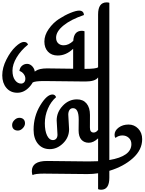

<svg xmlns="http://www.w3.org/2000/svg" viewBox="128 -1170 1246 1655"><g transform="rotate(90 750.5 -342.0)"><path d="M512 -125 515 -350H343Q401 -289 401 -217Q401 -164 368 -133Q335 -102 280.5 -102Q226 -102 172.5 -139.5Q119 -177 86 -228Q53 -279 33.5 -327Q14 -375 14 -401Q14 -441 52 -443Q90 -331 142 -267Q194 -203 247 -203Q279 -203 296 -221.5Q313 -240 313 -268Q313 -311 275 -351Q188 -356 188 -425Q188 -438 192 -448H516V-462Q516 -544 503 -565H47Q-57 -565 -57 -639Q-57 -655 -53 -662H655Q759 -662 759 -591Q759 -578 754 -565H590Q625 -540 625 -456L621 -98Q621 -21 634 0Q620 6 600 6Q512 6 512 -125Z M307 39Q357 101 417.5 137Q478 173 531 173Q584 173 613.5 151Q643 129 643 99Q643 83 632 72.5Q621 62 600 62Q579 62 560 76.5Q541 91 534 113Q506 110 489.5 91Q473 72 473 46.5Q473 21 496.5 0Q520 -21 559 -21Q619 -21 670.5 25.5Q722 72 722 131Q722 190 680 225.5Q638 261 572 261Q506 261 436 225.5Q366 190 325 146.5Q284 103 284 75Q284 47 307 39Z M938 114Q938 91 950.5 78Q963 65 985.5 65Q1008 65 1028 84.5Q1048 104 1048 126.5Q1048 149 1035.5 162.5Q1023 176 1000 176Q977 176 957.5 156.5Q938 137 938 114ZM1083 -215 960 -208Q890 -208 834.5 -260Q779 -312 779 -383Q779 -436 814.5 -465.5Q850 -495 913.5 -495Q977 -495 1021 -494.5Q1065 -494 1065 -527Q1065 -548 1042 -565H751Q646 -565 646 -639Q646 -652 650 -662H1194Q1299 -662 1299 -591Q1299 -580 1293 -565H1115Q1153 -525 1153 -485Q1153 -445 1126.5 -421Q1100 -397 1046 -397L954 -398Q855 -398 855 -349Q855 -329 870.5 -318.5Q886 -308 911 -308L1036 -315Q1107 -315 1157.5 -263.5Q1208 -212 1208 -148.5Q1208 -85 1162.5 -47Q1117 -9 1041 -9Q926 -9 831.5 -66Q737 -123 737 -172Q737 -194 760 -203Q799 -158 859.5 -132Q920 -106 985 -106Q1050 -106 1090 -125Q1130 -144 1130 -176Q1130 -193 1118 -204Q1106 -215 1083 -215Z M1310 -125 1314 -482Q1314 -513 1312 -565H1262Q1157 -565 1157 -639Q1157 -652 1161 -662H1302Q1270 -852 1165 -852Q1131 -852 1110.5 -829.5Q1090 -807 1090 -774.5Q1090 -742 1111 -715Q1102 -707 1085 -707Q1048 -707 1022 -742.5Q996 -778 996 -827.5Q996 -877 1031.5 -911Q1067 -945 1122 -945Q1214 -945 1286 -865Q1358 -785 1395 -662H1454Q1558 -662 1558 -591Q1558 -578 1553 -565H1416Q1423 -522 1423 -472L1419 -98Q1419 -21 1432 0Q1418 6 1398 6Q1310 6 1310 -125Z"/></g></svg>

Font: Laila SemiBold
Style: Regular
Weight: 600
Designer: Hitesh Malaviya
Foundry: Indian Type Foundry
Version: Version 1.302;PS 1.0;hotconv 1.0.78;makeotf.lib2.5.61930; tt